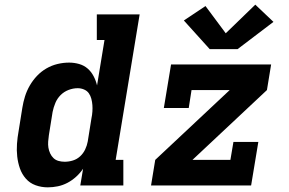

<svg xmlns="http://www.w3.org/2000/svg" viewBox="-20 -797 1240 825"><path d="M185 8Q158 8 133 -1Q108 -10 91 -29.5Q74 -49 65.5 -73.5Q57 -98 54 -124.5Q51 -151 53 -179Q55 -207 60 -234L76 -334Q80 -359 87.5 -383Q95 -407 108 -429.5Q121 -452 139 -471Q157 -490 179.5 -503Q202 -516 227 -522Q252 -528 277 -528Q299 -528 320 -522Q341 -516 356.5 -502.5Q372 -489 382 -470Q392 -451 397 -430Q397 -430 397 -430Q397 -430 397 -430L429 -625H396V-735H580L477 -110H510V0H325L337 -72Q325 -54 307.5 -38Q290 -22 270 -11.5Q250 -1 228.5 3.5Q207 8 185 8ZM258 -102Q276 -102 293.5 -107.5Q311 -113 324.5 -125.5Q338 -138 346 -155Q354 -172 357 -189L373 -289Q376 -303 377 -317.5Q378 -332 377 -345.5Q376 -359 372.5 -372.5Q369 -386 361.5 -396.5Q354 -407 341 -412.5Q328 -418 314 -418Q294 -418 274.5 -410.5Q255 -403 240.5 -388.5Q226 -374 218 -355Q210 -336 206 -316L190 -216Q188 -203 187 -189Q186 -175 188 -162.5Q190 -150 195.5 -138Q201 -126 210 -117.5Q219 -109 231.5 -105.5Q244 -102 258 -102ZM629 0 647 -110 967 -410H803L791 -333H684L715 -520H1145L1127 -410L807 -110H970L983 -187H1090L1059 0ZM881 -586 770 -709 863 -771 950 -654 1077 -777 1155 -703 1001 -586Z"/></svg>

Font: Iosevka Etoile XBdObl
Style: Regular
Weight: 800
Italic angle: -9°
Designer: Belleve Invis
Foundry: Belleve Invis
Version: Version 15.5.2; ttfautohint (v1.8.4)